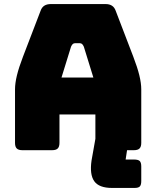

<svg xmlns="http://www.w3.org/2000/svg" viewBox="-20 -740 770 946"><path d="M676 152Q676 171 669 178.5Q662 186 643 186H532Q468 186 444.5 153Q421 120 431 51L450 -56V-176H273V-36Q273 -17 264.5 -8.5Q256 0 237 0H90Q71 0 62.5 -8.5Q54 -17 54 -36V-300Q54 -330 63.5 -369Q73 -408 93 -460L180 -687Q186 -704 198.5 -712Q211 -720 231 -720H500Q519 -720 531.5 -712Q544 -704 550 -687L637 -460Q657 -408 666.5 -369Q676 -330 676 -300V-36Q676 -17 667.5 -8.5Q659 0 640 0H606L599 46H640Q661 46 668.5 53.5Q676 61 676 80ZM330 -510 283 -358H440L393 -510Q389 -519 384.5 -523Q380 -527 374 -527H349Q343 -527 338.5 -523Q334 -519 330 -510Z"/></svg>

Font: Bungee
Style: Regular
Weight: 400
Designer: David Jonathan Ross
Foundry: David Jonathan Ross
Version: Version 1.001;PS 1.0;hotconv 1.0.72;makeotf.lib2.5.5900